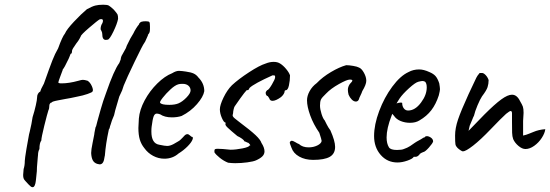

<svg xmlns="http://www.w3.org/2000/svg" viewBox="-20 -685 2329 813"><path d="M88 82Q82 76 80 70.5Q78 65 78 56L80 31Q85 16 85 -4Q85 -12 92 -54.5Q99 -97 103 -116L106 -128Q114 -161 118 -189Q126 -214 131.5 -238.5Q137 -263 137 -272Q137 -290 151 -298Q152 -306 166 -331Q190 -399 201.5 -428.5Q213 -458 226 -480Q244 -530 255 -543Q262 -560 293 -593Q324 -626 348 -646Q370 -658 383.5 -661.5Q397 -665 417 -665Q434 -665 440.5 -661.5Q447 -658 462 -644Q475 -629 477.5 -624Q480 -619 480 -605Q476 -584 460 -551Q444 -518 436 -517Q433 -516 428 -516Q413 -516 413 -541Q413 -547 410 -553Q407 -559 406 -561Q406 -576 413 -586Q416 -592 416 -597Q416 -602 412.5 -603.5Q409 -605 402 -603Q393 -598 357.5 -567.5Q322 -537 322 -531Q321 -529 316.5 -520.5Q312 -512 303 -501Q285 -476 285 -470Q285 -457 279 -457Q278 -455 274.5 -445.5Q271 -436 265 -425Q261 -416 255 -405Q249 -394 245 -390H246Q243 -382 235 -360.5Q227 -339 227 -336Q227 -332 241 -332Q272 -332 312 -343Q325 -347 331 -347Q338 -347 351 -343Q362 -336 369 -320Q376 -304 372 -298Q371 -294 350.5 -287Q330 -280 308 -276Q277 -269 257 -266Q252 -265 225.5 -260Q199 -255 199 -251Q195 -251 192 -247Q189 -243 189 -239Q189 -225 185 -218Q180 -203 167.5 -152.5Q155 -102 155 -90Q147 -80 147 -54Q141 -43 141 -29Q141 -23 140 -19Q140 -14 138 5Q136 24 136 40L133 69Q132 81 130 91Q128 101 123 106Q117 110 110 104.5Q103 99 88 82ZM366 -37Q366 -51 372 -79.5Q378 -108 379 -115L380 -123Q381 -128 383.5 -141Q386 -154 386 -147L393 -174Q400 -201 407 -224Q414 -247 417 -257L429 -291Q463 -389 485 -418Q486 -422 488 -425.5Q490 -429 491 -433Q492 -445 498 -454Q507 -469 513 -481L517 -492Q533 -526 545 -544Q549 -553 556.5 -565Q564 -577 569 -582L568 -583Q573 -591 579.5 -593Q586 -595 597 -595Q610 -595 612.5 -591.5Q615 -588 615 -573V-564Q615 -554 613.5 -549Q612 -544 606 -537H607Q607 -537 605 -532Q603 -527 601 -523Q594 -506 591 -503Q585 -496 550.5 -424.5Q516 -353 504 -323L499 -308L497 -302Q486 -278 485 -276L468 -218L463 -197L454 -175L448 -156Q446 -152 445 -146Q444 -140 441 -137L440 -132Q428 -77 424 -26L423 -22Q421 -5 416 3Q411 11 402 11Q400 11 392 9Q379 5 373 -6Q367 -17 366 -37Z M676 -13Q651 -13 628.5 -25Q606 -37 591 -58Q578 -74 572 -94Q566 -114 566 -143Q566 -153 568 -183Q571 -220 592.5 -260Q614 -300 646 -331.5Q678 -363 709 -375Q725 -385 738 -385Q745 -385 752 -384Q759 -383 767 -382Q789 -379 800.5 -373.5Q812 -368 820 -357Q845 -332 845 -299Q841 -275 814 -244Q787 -213 749 -194Q731 -188 708 -188Q677 -188 658 -201Q649 -204 644 -204Q635 -204 630.5 -192Q626 -180 622 -148Q621 -141 621 -128Q621 -77 655 -72Q678 -67 688 -67Q700 -67 715 -75L734 -86Q740 -89 745 -94Q750 -99 754 -103Q756 -105 760 -109.5Q764 -114 767.5 -115.5Q771 -117 774 -117Q778 -117 783 -112.5Q788 -108 791 -106Q800 -106 795 -93.5Q790 -81 773.5 -64.5Q757 -48 736 -35Q711 -13 676 -13ZM787 -302Q787 -314 778 -322Q769 -330 753 -330Q741 -330 735 -328Q721 -324 702 -306.5Q683 -289 669 -271Q655 -253 658 -250Q663 -241 697 -241Q720 -241 735 -247Q752 -254 769.5 -272Q787 -290 787 -302Z M888 -40Q888 -42 888 -47Q888 -52 891 -53.5Q894 -55 902 -55Q919 -55 956 -51Q978 -51 1006 -56.5Q1034 -62 1037 -69Q1040 -69 1040 -70Q1040 -72 1032 -80Q1030 -80 1023 -83.5Q1016 -87 1014 -87Q1014 -91 1005 -97.5Q996 -104 985 -109Q956 -133 944 -144.5Q932 -156 935 -161V-166Q928 -166 919.5 -185.5Q911 -205 911 -222Q911 -240 926.5 -272Q942 -304 962 -324Q990 -350 1034.5 -379Q1079 -408 1105 -416Q1122 -423 1139 -423Q1155 -423 1166 -416Q1179 -408 1191.5 -393Q1204 -378 1208 -366Q1208 -344 1203.5 -323.5Q1199 -303 1190 -303Q1189 -303 1187 -302Q1185 -301 1185 -297Q1185 -293 1181 -286.5Q1177 -280 1170 -274Q1148 -258 1134 -258Q1123 -258 1120 -269Q1118 -271 1116 -275Q1114 -279 1111 -279Q1110 -279 1107.5 -282.5Q1105 -286 1105 -292Q1105 -295 1107.5 -298.5Q1110 -302 1111 -303Q1117 -303 1131 -326.5Q1145 -350 1145 -358Q1145 -364 1143.5 -365Q1142 -366 1134 -366Q1056 -331 1037 -313Q1034 -307 1032.5 -305Q1031 -303 1027 -303Q1027 -312 974 -235Q972 -233 969.5 -223Q967 -213 967 -206Q965 -198 965 -197Q965 -193 968.5 -189Q972 -185 978 -180.5Q984 -176 990 -171Q1042 -132 1062.5 -112.5Q1083 -93 1087 -80Q1100 -60 1100 -44Q1100 -32 1091 -23Q1082 -14 1064 -6Q1053 -1 1027 2.5Q1001 6 976 6Q962 6 946 4Q928 -3 911 -16.5Q894 -30 888 -40Z M1214 -60Q1207 -78 1207 -80Q1207 -86 1214 -89Q1221 -89 1230.5 -83Q1240 -77 1246 -75Q1261 -61 1287 -61Q1307 -61 1323.5 -69Q1340 -77 1342 -88Q1342 -93 1332 -123Q1307 -159 1293.5 -196.5Q1280 -234 1280 -260Q1280 -279 1291 -299Q1302 -319 1321 -333Q1346 -359 1381.5 -380Q1417 -401 1446 -409Q1458 -409 1475.5 -406Q1493 -403 1500 -399Q1511 -395 1521 -377Q1531 -359 1531 -343Q1531 -327 1514 -299Q1512 -292 1506 -280Q1500 -268 1500 -265Q1496 -255 1487 -255Q1478 -255 1469.5 -263.5Q1461 -272 1456 -284Q1453 -296 1453 -305Q1453 -317 1461 -329Q1472 -340 1472 -344Q1472 -348 1461 -348Q1449 -348 1415 -329Q1381 -310 1361 -289Q1343 -272 1339 -263.5Q1335 -255 1335 -238Q1335 -223 1341.5 -202.5Q1348 -182 1355 -175Q1357 -171 1363.5 -158Q1370 -145 1379 -133Q1399 -88 1399 -63Q1399 -34 1376.5 -21Q1354 -8 1306 -8Q1272 -8 1247 -22Q1222 -36 1214 -60Z M1564 -109Q1564 -157 1585.5 -214.5Q1607 -272 1641 -318Q1675 -364 1710 -380Q1730 -391 1755 -391Q1774 -391 1798 -380Q1815 -373 1824 -363Q1833 -353 1840 -332Q1843 -314 1843 -307Q1843 -301 1838 -281Q1826 -244 1806.5 -218.5Q1787 -193 1756 -175Q1740 -165 1716 -165Q1695 -165 1676.5 -172.5Q1658 -180 1648 -195L1641 -203L1638 -195Q1617 -141 1617 -103Q1617 -77 1627 -61Q1634 -50 1661 -50Q1681 -50 1690 -54Q1705 -59 1716.5 -66.5Q1728 -74 1739 -82L1743 -84H1742Q1754 -90 1762 -95Q1770 -100 1773 -102Q1775 -102 1777 -103Q1779 -104 1781 -107Q1790 -111 1802 -104Q1814 -97 1814 -86Q1812 -78 1796 -60Q1780 -42 1772 -41Q1771 -41 1765 -38Q1759 -35 1757 -33H1758Q1749 -21 1740 -21H1732Q1728 -13 1705.5 -5Q1683 3 1663 3Q1620 3 1592 -29Q1564 -61 1564 -109ZM1763 -251Q1787 -283 1787 -315Q1787 -332 1780 -339Q1774 -342 1769 -342Q1764 -342 1752 -339Q1739 -336 1712 -311.5Q1685 -287 1672 -268L1659 -247Q1667 -250 1674.5 -250.5Q1682 -251 1683 -249Q1683 -235 1690 -226Q1697 -217 1708 -217Q1738 -217 1763 -251Z M1917 -59Q1910 -66 1908.5 -74Q1907 -82 1907 -111Q1907 -142 1919.5 -179Q1932 -216 1964 -286L1997 -356Q2000 -363 2011 -376H2021Q2028 -376 2036.5 -367Q2045 -358 2049 -346Q2049 -330 2044.5 -316Q2040 -302 2021 -277Q2013 -265 2002 -239Q1991 -213 1987 -195Q1984 -190 1979.5 -178Q1975 -166 1969 -153L1964 -131L2031 -200Q2075 -244 2102.5 -264Q2130 -284 2148 -284Q2169 -284 2182 -257Q2191 -242 2194 -233.5Q2197 -225 2197 -207Q2197 -201 2195 -173V-111Q2209 -114 2220.5 -119Q2232 -124 2238 -126Q2261 -136 2289 -138Q2287 -121 2274 -101Q2261 -81 2242 -67.5Q2223 -54 2205 -54Q2191 -54 2175.5 -67Q2160 -80 2153 -96Q2149 -107 2148.5 -123Q2148 -139 2148 -168V-205Q2148 -215 2142 -215Q2138 -215 2123 -203Q2103 -185 2058 -138Q2015 -93 1983.5 -68.5Q1952 -44 1940 -44Q1937 -44 1929.5 -49Q1922 -54 1917 -59Z"/></svg>

Font: Caveat
Style: Regular
Weight: 400
Designer: Pablo Impallari
Foundry: Pablo Impallari
Version: Version 1.500; ttfautohint (v1.6)